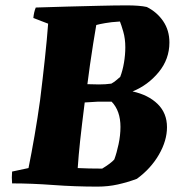

<svg xmlns="http://www.w3.org/2000/svg" viewBox="-20 -682 675 714"><path d="M342 12Q259 12 178 6Q97 0 25 0Q24 -11 24 -22Q24 -33 25 -44L86 -57Q97 -111 108.5 -177.5Q120 -244 129 -309Q139 -390 147 -464.5Q155 -539 159 -594L104 -615Q106 -637 113 -654Q168 -656 229.5 -657.5Q291 -659 349.5 -660.5Q408 -662 453 -662Q475 -662 494 -660.5Q513 -659 526 -656Q564 -637 587 -603Q610 -569 610 -524Q610 -462 570 -413.5Q530 -365 473 -342Q532 -329 566.5 -295Q601 -261 601 -209Q601 -159 571 -107Q541 -55 489 -17Q454 -4 418 4Q382 12 342 12ZM348 -368Q373 -368 394 -371Q403 -376 411 -382.5Q419 -389 427 -396Q436 -419 441 -448.5Q446 -478 446 -506Q446 -538 438.5 -564Q431 -590 426 -602Q392 -600 371 -596Q361 -594 352.5 -592.5Q344 -591 338 -589Q333 -559 326.5 -519.5Q320 -480 314.5 -440Q309 -400 305 -369Q326 -368 348 -368ZM360 -55Q375 -64 387 -73Q399 -82 405 -89Q414 -113 421 -146Q428 -179 428 -210Q428 -270 395 -304Q384 -304 371.5 -304Q359 -304 345 -304Q333 -303 320.5 -302.5Q308 -302 295 -301Q284 -214 278 -158.5Q272 -103 269 -57Q289 -56 312 -55.5Q335 -55 360 -55Z"/></svg>

Font: Labrada ExtraBold
Style: Italic
Weight: 800
Italic angle: -7°
Designer: Mercedes Jáuregui
Foundry: Omnibus-Type Team
Version: Version 1.000; ttfautohint (v1.8.4.7-5d5b)